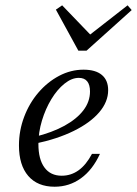

<svg xmlns="http://www.w3.org/2000/svg" viewBox="-20 -686 512 717"><path d="M183.9 11.3Q120.2 11.3 85.5 -29Q50.8 -69.4 50.8 -142.7Q50.8 -198.4 70.2 -249.6Q89.5 -300.8 123.4 -340.3Q157.3 -379.8 200.8 -402.8Q244.4 -425.8 291.9 -425.8Q337.1 -425.8 360.5 -406Q383.9 -386.3 383.9 -349.2Q383.9 -305.6 350.4 -266.5Q316.9 -227.4 255.6 -197.2Q194.4 -166.9 109.7 -149.2V-175Q175 -191.1 221 -216.5Q266.9 -241.9 291.5 -274.2Q316.1 -306.5 316.1 -344.4Q316.1 -369.4 305.6 -382.3Q295.2 -395.2 274.2 -395.2Q247.6 -395.2 220.6 -373.4Q193.5 -351.6 171.8 -315.7Q150 -279.8 136.7 -235.9Q123.4 -191.9 123.4 -148.4Q123.4 -91.1 146 -60.5Q168.5 -29.8 210.5 -29.8Q245.2 -29.8 273.4 -50Q301.6 -70.2 323.4 -111.3H353.2Q325.8 -51.6 282.3 -20.2Q238.7 11.3 183.9 11.3ZM456.5 -666.1 471.8 -648.4 303.2 -496.8H272.6L188.7 -650L212.1 -666.1L332.3 -541.1L295.2 -540.3Z"/></svg>

Font: Playfair 12pt Light
Style: Italic
Weight: 300
Italic angle: -15.6°
Designer: Claus Eggers Sørensen
Foundry: Claus Eggers Sørensen
Version: Version 2.000;gftools[0.9.28]